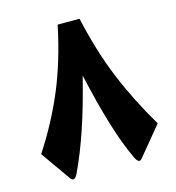

<svg xmlns="http://www.w3.org/2000/svg" viewBox="-112 -838 868 948"><g transform="rotate(-15 322.5 -364.0)"><path d="M620.1 -144.5 497.6 3.9Q480.5 24.4 462.9 -13.7Q390.6 -164.6 323.2 -468.3Q252 -181.2 167.5 -6.3Q159.7 9.3 151.1 13.7Q142.6 18.1 133.3 7.3L24.9 -146.5Q112.8 -281.2 172.1 -422.1Q231.4 -563 269 -743.2H380.9Q419.4 -568.8 477.5 -427.7Q535.6 -286.6 620.1 -144.5Z"/></g></svg>

Font: Sahel Black FD
Style: Black-FD
Weight: 900
Foundry: Saber Rastikerdar (saber.rastikerdar@gmail.com)
Version: Version 3.3.1